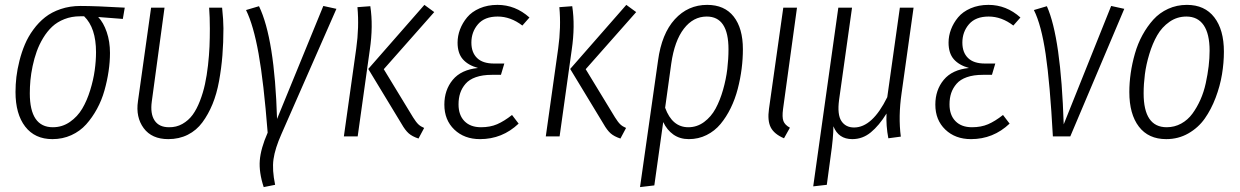

<svg xmlns="http://www.w3.org/2000/svg" viewBox="-20 -554 5036 780"><path d="M192.9 11.2Q121.6 11.2 82.3 -39.8Q43 -90.8 43 -180.2Q43 -210.4 46.6 -241.5Q50.3 -272.5 59.1 -307.4Q67.9 -342.3 81.1 -373.5Q94.2 -404.8 115.5 -433.8Q136.7 -462.9 163.3 -483.9Q189.9 -504.9 226.8 -517.3Q263.7 -529.8 307.1 -529.8Q368.2 -529.8 486.8 -522.9L479 -477.1L378.9 -484.9Q400.4 -462.4 413.6 -423.8Q426.8 -385.3 426.8 -338.9Q426.8 -302.7 421.1 -264.4Q415.5 -226.1 404.3 -186.3Q393.1 -146.5 374 -111.6Q355 -76.7 330.1 -48.8Q305.2 -21 269.8 -4.9Q234.4 11.2 192.9 11.2ZM194.8 -37.1Q232.9 -37.1 263.9 -58.6Q294.9 -80.1 314.2 -112.8Q333.5 -145.5 346.4 -187.5Q359.4 -229.5 364.7 -268.1Q370.1 -306.6 370.1 -341.8Q370.1 -440.9 321.8 -487.8H305.2Q271 -487.8 241.7 -476.3Q212.4 -464.8 191.9 -445.6Q171.4 -426.3 155.3 -399.7Q139.2 -373 129.2 -345Q119.1 -316.9 112.5 -285.6Q106 -254.4 103.5 -227.5Q101.1 -200.7 101.1 -174.8Q101.1 -37.1 194.8 -37.1Z M882.3 -522.9Q887.7 -471.7 887.7 -439Q887.7 -380.4 883.5 -328.6Q879.4 -276.9 869.9 -224.6Q860.4 -172.4 843.3 -130.9Q826.2 -89.4 802.2 -56.9Q778.3 -24.4 742.9 -6.6Q707.5 11.2 663.6 11.2Q596.7 11.2 563.7 -33.4Q530.8 -78.1 540.5 -143.1L593.8 -522.9H648.4L596.7 -142.1Q589.8 -92.3 607.9 -64.7Q626 -37.1 666.5 -37.1Q696.3 -36.6 720.9 -50.5Q745.6 -64.5 762.5 -87.4Q779.3 -110.4 792.2 -143.8Q805.2 -177.2 812.7 -212.2Q820.3 -247.1 825 -288.6Q829.6 -330.1 831.1 -365Q832.5 -399.9 832.5 -438Q832.5 -484.4 829.6 -522.9Z M1032.2 -528.8Q1095.7 -397.9 1105.5 -70.8L1293.5 -529.8L1346.7 -518.1L1123.5 -9.8Q1097.2 49.3 1091.1 92.8Q1085 136.2 1097.7 196.8L1051.3 206.1Q1031.7 146.5 1035.4 97.9Q1039.1 49.3 1067.4 -15.1Q1051.3 -220.2 1030.5 -335.9Q1009.8 -451.7 979.5 -513.2Z M1680.2 8.8Q1654.8 0.5 1640.4 -12.2Q1626 -24.9 1611.3 -50.8L1476.1 -273.9L1704.1 -534.2L1744.1 -504.9L1539.1 -272.9L1658.2 -77.1Q1670.4 -57.6 1679.7 -48.8Q1689 -40 1703.1 -34.2ZM1377 0 1427.2 -356.9Q1439.5 -443.4 1432.1 -524.9L1484.4 -528.8Q1496.6 -448.7 1482.4 -352.1L1433.1 0Z M1930.2 11.2Q1866.2 11.2 1825.7 -27.6Q1785.2 -66.4 1785.2 -128.9Q1785.2 -188.5 1819.3 -229.7Q1853.5 -271 1921.9 -277.8Q1881.3 -289.1 1860.1 -313.5Q1838.9 -337.9 1838.9 -380.9Q1838.9 -408.2 1848.9 -434.6Q1858.9 -460.9 1877.7 -483.6Q1896.5 -506.3 1928.7 -520.3Q1960.9 -534.2 2001 -534.2Q2073.7 -534.2 2130.9 -482.9L2102.1 -450.2Q2054.2 -486.8 2002 -486.8Q1948.7 -486.8 1921.9 -455.6Q1895 -424.3 1895 -380.9Q1895 -340.8 1918 -318.4Q1940.9 -295.9 1986.8 -295.9H2028.8L2015.1 -250H1978Q1940.4 -250 1913.3 -240.5Q1886.2 -231 1871.3 -213.6Q1856.4 -196.3 1849.6 -175.8Q1842.8 -155.3 1842.8 -129.9Q1842.8 -86.4 1866.9 -61.8Q1891.1 -37.1 1934.1 -37.1Q1971.2 -37.1 1999.5 -49.3Q2027.8 -61.5 2060.1 -86.9L2086.9 -51.8Q2020.5 11.2 1930.2 11.2Z M2500.5 8.8Q2475.1 0.5 2460.7 -12.2Q2446.3 -24.9 2431.6 -50.8L2296.4 -273.9L2524.4 -534.2L2564.5 -504.9L2359.4 -272.9L2478.5 -77.1Q2490.7 -57.6 2500 -48.8Q2509.3 -40 2523.4 -34.2ZM2197.3 0 2247.6 -356.9Q2259.8 -443.4 2252.4 -524.9L2304.7 -528.8Q2316.9 -448.7 2302.7 -352.1L2253.4 0Z M2853 -534.2Q2923.3 -534.2 2960.7 -486.6Q2998 -439 2998 -354Q2998 -314.9 2992.9 -274.7Q2987.8 -234.4 2977.1 -192.9Q2966.3 -151.4 2948.5 -115Q2930.7 -78.6 2907.2 -50.3Q2883.8 -22 2850.6 -5.4Q2817.4 11.2 2778.3 11.2Q2742.2 11.2 2715.8 -7.3Q2689.5 -25.9 2674.3 -58.1L2638.2 199.2L2580.1 206.1L2653.3 -308.1Q2668 -417 2721.4 -475.6Q2774.9 -534.2 2853 -534.2ZM2776.4 -37.1Q2811.5 -37.1 2840.3 -58.3Q2869.1 -79.6 2887.2 -113Q2905.3 -146.5 2917.5 -189.5Q2929.7 -232.4 2934.6 -273.4Q2939.5 -314.5 2939.5 -354Q2939.5 -486.8 2851.1 -486.8Q2796.4 -486.8 2758.3 -437.5Q2720.2 -388.2 2707 -295.9L2682.1 -116.2Q2710.9 -37.1 2776.4 -37.1Z M3217.8 -522.9 3161.1 -110.8Q3156.7 -78.1 3162.6 -62.3Q3168.5 -46.4 3189 -35.2L3165 7.8Q3125 -9.3 3111.1 -36.6Q3097.2 -64 3104 -111.8L3162.1 -522.9Z M3642.6 -174.8Q3628.9 -80.6 3639.6 1L3588.9 7.8Q3579.1 -43 3581.5 -92.8Q3551.3 -43.9 3517.8 -16.4Q3484.4 11.2 3442.4 11.2Q3386.2 11.2 3365.7 -41Q3365.7 4.4 3354.5 81.1L3338.9 196.8L3283.7 203.1L3385.7 -522.9H3441.4L3388.7 -147.9Q3380.9 -88.4 3398.2 -62.3Q3415.5 -36.1 3449.7 -36.1Q3523.9 -36.1 3584.5 -159.2L3635.7 -522.9H3691.4Z M3924.8 11.2Q3860.8 11.2 3820.3 -27.6Q3779.8 -66.4 3779.8 -128.9Q3779.8 -188.5 3814 -229.7Q3848.1 -271 3916.5 -277.8Q3876 -289.1 3854.7 -313.5Q3833.5 -337.9 3833.5 -380.9Q3833.5 -408.2 3843.5 -434.6Q3853.5 -460.9 3872.3 -483.6Q3891.1 -506.3 3923.3 -520.3Q3955.6 -534.2 3995.6 -534.2Q4068.4 -534.2 4125.5 -482.9L4096.7 -450.2Q4048.8 -486.8 3996.6 -486.8Q3943.4 -486.8 3916.5 -455.6Q3889.6 -424.3 3889.6 -380.9Q3889.6 -340.8 3912.6 -318.4Q3935.5 -295.9 3981.4 -295.9H4023.4L4009.8 -250H3972.7Q3935.1 -250 3908 -240.5Q3880.9 -231 3866 -213.6Q3851.1 -196.3 3844.2 -175.8Q3837.4 -155.3 3837.4 -129.9Q3837.4 -86.4 3861.6 -61.8Q3885.7 -37.1 3928.7 -37.1Q3965.8 -37.1 3994.1 -49.3Q4022.5 -61.5 4054.7 -86.9L4081.5 -51.8Q4015.1 11.2 3924.8 11.2Z M4232.9 -528.8Q4290 -401.4 4301.3 -48.8L4494.1 -529.8L4547.4 -518.1L4328.1 0H4257.3Q4245.6 -215.3 4228 -334.2Q4210.4 -453.1 4180.2 -513.2Z M4717.8 11.2Q4645.5 11.2 4606.7 -39.6Q4567.9 -90.3 4567.9 -180.2Q4567.9 -217.8 4573.5 -256.8Q4579.1 -295.9 4590.6 -336.2Q4602.1 -376.5 4621.3 -411.6Q4640.6 -446.8 4665.5 -474.4Q4690.4 -502 4725.6 -518.1Q4760.7 -534.2 4801.8 -534.2Q4874 -534.2 4913.1 -483.6Q4952.1 -433.1 4952.1 -344.2Q4952.1 -298.8 4944.3 -251.7Q4936.5 -204.6 4918.5 -157Q4900.4 -109.4 4874.3 -72.3Q4848.1 -35.2 4807.6 -12Q4767.1 11.2 4717.8 11.2ZM4719.7 -37.1Q4751.5 -37.1 4778.6 -52Q4805.7 -66.9 4824.2 -92.3Q4842.8 -117.7 4856.7 -148.9Q4870.6 -180.2 4878.4 -216.1Q4886.2 -252 4890.1 -284.7Q4894 -317.4 4894 -348.1Q4894 -416.5 4869.9 -451.7Q4845.7 -486.8 4799.8 -486.8Q4761.7 -486.8 4731 -465.3Q4700.2 -443.8 4681.2 -410.6Q4662.1 -377.4 4649.2 -334.7Q4636.2 -292 4631.1 -252.2Q4626 -212.4 4626 -174.8Q4626 -37.1 4719.7 -37.1Z"/></svg>

Font: Fira Sans Compressed Light
Style: Italic
Weight: 300
Width: 3
Italic angle: -8°
Designer: Carrois Corporate & Edenspiekermann AG
Foundry: Carrois Corporate GbR & Edenspiekermann AG
Version: Version 4.203;PS 004.203;hotconv 1.0.88;makeotf.lib2.5.64775